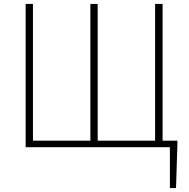

<svg xmlns="http://www.w3.org/2000/svg" viewBox="-20 -746 958 973"><path d="M804 -33V-726H766V-33H475V-726H438V-33H147V-726H110V0H841V207H872L879 -13V-33Z"/></svg>

Font: Source Han Sans CN ExtraLight
Style: Regular
Weight: 250
Designer: Ryoko NISHIZUKA (kana & ideographs); Paul D. Hunt (Latin, Greek & Cyrillic); Wenlong ZHANG (bopomofo); Sandoll Communica
Foundry: Adobe Systems Incorporated
Version: Version 1.004;PS 1.004;hotconv 16.6.51;makeotf.lib2.5.65220